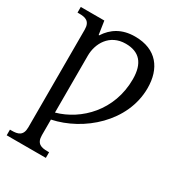

<svg xmlns="http://www.w3.org/2000/svg" viewBox="-222 -860 1138 1236"><g transform="rotate(30 347.0 -242.0)"><path d="M18 240H309V198H296C251 198 214 189 214 126V10C430 -35 652 -225 652 -476C652 -620 578 -724 417 -724C320 -724 255 -682 212 -615H208L193 -714H18V-672H31C76 -672 113 -663 113 -600V126C113 189 76 198 31 198H18ZM214 -42V-465C214 -555 268 -654 388 -654C488 -654 541 -598 541 -478C541 -246 383 -89 214 -42Z"/></g></svg>

Font: Noto Serif
Style: Regular
Weight: 400
Designer: Monotype Design Team
Foundry: Monotype Imaging Inc.
Version: Version 2.015